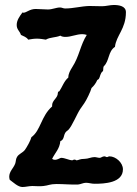

<svg xmlns="http://www.w3.org/2000/svg" viewBox="-20 -744 551 770"><path d="M485 -695C485 -720 457 -724 436 -724C421 -724 405 -719 389 -719C372 -719 355 -720 338 -720C305 -719 274 -710 241 -710C234 -710 228 -714 221 -714C205 -714 190 -706 172 -706C156 -706 139 -708 123 -708C99 -708 86 -693 74 -693C73 -693 71 -694 70 -694C59 -679 47 -663 47 -644C47 -625 59 -620 64 -604C74 -599 87 -595 93 -585C104 -587 116 -589 128 -589C140 -589 152 -587 164 -585C180 -595 204 -593 222 -601C228 -597 235 -596 243 -596C265 -596 287 -607 310 -607C316 -607 322 -606 328 -604C302 -563 298 -518 270 -475C262 -462 254 -449 254 -433C237 -419 230 -396 218 -378C215 -378 212 -375 212 -371C212 -350 188 -342 189 -320V-317C145 -279 143 -220 106 -194C103 -181 88 -154 80 -143C71 -131 55 -127 48 -114C43 -106 44 -96 41 -88C34 -69 17 -57 17 -35C17 -31 18 -27 19 -23C33 -13 52 6 70 6C83 6 96 2 110 2C124 2 139 4 154 2C174 0 180 -6 207 -6C236 -6 264 -3 293 -4C304 -5 314 -11 325 -11C336 -11 347 -7 359 -7C398 -7 473 -10 473 -65C473 -92 444 -117 419 -117C415 -117 412 -114 409 -114C405 -114 403 -117 399 -117C390 -117 386 -111 380 -111C373 -111 366 -114 359 -114C346 -114 333 -107 320 -107C298 -107 296 -101 286 -101C285 -102 282 -104 280 -104C276 -104 273 -103 270 -101C255 -102 240 -111 225 -111C222 -111 210 -103 201 -103C197 -103 193 -104 189 -107C202 -133 219 -147 222 -178C237 -183 235 -200 241 -210C243 -215 250 -220 254 -223C269 -238 289 -288 302 -307L318 -330C326 -341 344 -378 347 -391C357 -400 365 -411 370 -423L376 -427C383 -438 381 -450 393 -459C395 -465 393 -472 396 -478C419 -499 413 -538 441 -556C446 -602 485 -628 485 -695Z"/></svg>

Font: Margarine
Style: Regular
Weight: 400
Designer: Astigmatic (AOETI)
Foundry: Astigmatic (AOETI)
Version: Version 1.000